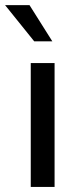

<svg xmlns="http://www.w3.org/2000/svg" viewBox="-42 -736 313 756"><path d="M172.9 -487.8V0H79.1V-487.8ZM74.2 -715.8 164.1 -573.2H92.8L-22 -715.8Z"/></svg>

Font: Varta SemiBold
Style: Regular
Weight: 600
Designer: Joana Correia, Viktoriya Grabowska, Eben Sorkin
Foundry: Sorkin Type
Version: Version 1.003; ttfautohint (v1.3) -l 8 -r 24 -G 200 -x 12 -H